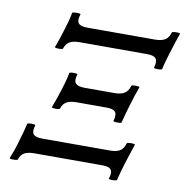

<svg xmlns="http://www.w3.org/2000/svg" viewBox="-83 -777 876 907"><g transform="rotate(10 355.0 -323.5)"><path d="M656 -506Q655 -503 645 -502Q635 -501 625.5 -502Q616 -503 617 -506Q626 -536 616.5 -549.5Q607 -563 575 -563H250Q219 -563 202 -553Q185 -543 178 -520Q177 -517 167 -516Q157 -515 147.5 -516.5Q138 -518 139 -520Q147 -540 154.5 -563Q162 -586 171 -615Q176 -631 181.5 -651Q187 -671 191 -693Q192 -696 202 -697Q212 -698 222 -697Q232 -696 231 -693Q221 -663 231 -650Q241 -637 273 -637H598Q630 -637 647 -648Q664 -659 671 -684Q672 -687 682 -688Q692 -689 701.5 -688Q711 -687 710 -684Q702 -662 694.5 -639Q687 -616 678 -586Q673 -570 667 -549.5Q661 -529 656 -506ZM511 -224Q510 -221 500 -220.5Q490 -220 480.5 -221Q471 -222 472 -225Q481 -255 471.5 -268Q462 -281 430 -281H286Q254 -281 237 -271Q220 -261 213 -238Q212 -235 202 -234Q192 -233 182.5 -234.5Q173 -236 174 -238Q182 -259 190 -281.5Q198 -304 207 -333Q212 -349 217.5 -369Q223 -389 227 -411Q228 -414 238 -415Q248 -416 257.5 -415Q267 -414 266 -411Q256 -382 266.5 -368.5Q277 -355 309 -355H453Q485 -355 502 -366Q519 -377 526 -402Q527 -406 537 -406.5Q547 -407 556.5 -406Q566 -405 565 -402Q557 -381 549.5 -357.5Q542 -334 533 -304Q528 -288 522.5 -267.5Q517 -247 511 -224ZM537 47Q536 50 526 51Q516 52 506.5 51Q497 50 498 47Q508 17 498.5 4Q489 -9 457 -9H131Q100 -9 83 0.5Q66 10 59 33Q58 36 48 37Q38 38 28.5 37Q19 36 20 33Q28 13 36 -9.5Q44 -32 52 -62Q57 -78 62.5 -98Q68 -118 73 -140Q74 -143 84 -144Q94 -145 103.5 -144Q113 -143 112 -140Q102 -110 112 -97Q122 -84 154 -84H480Q512 -84 528.5 -95Q545 -106 552 -131Q553 -134 563 -135Q573 -136 582.5 -135Q592 -134 591 -131Q584 -109 576 -86Q568 -63 559 -33Q548 2 537 47Z"/></g></svg>

Font: Junicode
Style: Italic
Weight: 400
Italic angle: -11°
Designer: Peter S. Baker
Version: Version 2.100; ttfautohint (v1.8.4)